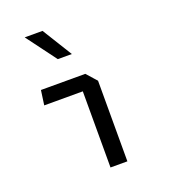

<svg xmlns="http://www.w3.org/2000/svg" viewBox="-145 -913 910 1021"><g transform="rotate(-20 310.0 -403.0)"><path d="M304.5 -452 329.7 -430.8H86.2L97.8 -513.7H348.8L400 -456.2V0H304.5ZM112.3 -806.2H213.2L317.7 -637.2H238.2Z"/></g></svg>

Font: Monaspace Krypton Var
Style: Regular
Weight: 400
Designer: Riley Cran and the Lettermatic Team
Version: Version 1.101 (Monaspace Krypton Var)